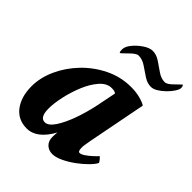

<svg xmlns="http://www.w3.org/2000/svg" viewBox="-180 -719 830 830"><g transform="rotate(45 235.5 -303.5)"><path d="M122.1 7.8Q68.4 7.8 38.1 -32.2Q7.8 -72.3 7.8 -136.7Q7.8 -188.5 31.7 -241.7Q55.7 -294.9 98.1 -339.4Q140.6 -383.8 196.3 -411.1Q252 -438.5 315.4 -438.5Q346.7 -438.5 371.6 -431.6Q396.5 -424.8 407.2 -417L355.5 -151.4Q351.6 -128.9 350.1 -119.6Q348.6 -110.4 348.6 -102.5Q348.6 -79.1 358.4 -79.1Q368.2 -79.1 382.3 -88.9Q396.5 -98.6 410.2 -111.3Q423.8 -124 429.7 -130.9Q431.6 -130.9 439.9 -121.1Q448.2 -111.3 448.2 -107.4Q442.4 -94.7 423.3 -75.2Q404.3 -55.7 378.4 -36.6Q352.5 -17.6 325.7 -4.9Q298.8 7.8 278.3 7.8Q255.9 7.8 241.2 -6.3Q226.6 -20.5 226.6 -44.9Q226.6 -52.7 227.1 -60.1Q227.5 -67.4 228.5 -74.2Q183.6 7.8 122.1 7.8ZM158.2 -66.4Q179.7 -66.4 200.7 -98.1Q221.7 -129.9 239.3 -179.2Q256.8 -228.5 267.6 -281.2L285.2 -369.1Q278.3 -376 258.8 -376Q229.5 -376 205.1 -348.1Q180.7 -320.3 163.6 -278.8Q146.5 -237.3 137.2 -194.3Q127.9 -151.4 127.9 -121.1Q127.9 -66.4 158.2 -66.4ZM374 -499Q351.6 -499 329.6 -513.7Q307.6 -528.3 286.1 -543Q264.6 -557.6 241.2 -557.6Q228.5 -557.6 204.1 -533.2Q178.7 -507.8 176.8 -507.8Q171.9 -507.8 171.9 -526.4Q171.9 -543 188.5 -563.5Q205.1 -584 228.5 -599.6Q252 -615.2 270.5 -615.2Q293 -615.2 314.9 -600.6Q336.9 -585.9 358.4 -570.8Q379.9 -555.7 402.3 -555.7Q417 -555.7 440.4 -580.1Q463.9 -603.5 464.8 -603.5Q470.7 -600.6 470.7 -587.9Q470.7 -579.1 461.4 -564.5Q452.1 -549.8 437 -534.7Q421.9 -519.5 405.3 -509.3Q388.7 -499 374 -499Z"/></g></svg>

Font: Crimson Text
Style: Bold Italic
Weight: 700
Italic angle: -11°
Designer: Sebastian Kosch
Foundry: Sebastian Kosch
Version: Version 1.100; ttfautohint (v1.8.4)